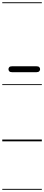

<svg xmlns="http://www.w3.org/2000/svg" viewBox="-25 -1250 390 1698"><path d="M83 -611.5Q64.5 -611.5 57.2 -619.2Q50 -627 50 -638Q50 -649 57.2 -656.5Q64.5 -664 83 -664H296.5Q314.5 -664 322 -656.5Q329.5 -649 329.5 -638Q329.5 -627.5 321.8 -619.5Q314 -611.5 296.5 -611.5ZM83 -611.5Q64.5 -611.5 57.2 -619.2Q50 -627 50 -638Q50 -649 57.2 -656.5Q64.5 -664 83 -664H296.5Q314.5 -664 322 -656.5Q329.5 -649 329.5 -638Q329.5 -627.5 321.8 -619.5Q314 -611.5 296.5 -611.5ZM-5 420.5H345V428.5H-5ZM-5 -16H345V0H-5ZM-5 -505.5H345V-497.5H-5ZM-5 -1230H345V-1222H-5Z"/></svg>

Font: Edu VIC WA NT Pre Guide
Style: Regular
Weight: 400
Designer: Tina and Corey Anderson, Eben Sorkin, Mirko Velimirovic
Foundry: Google for Education
Version: Version 1.000